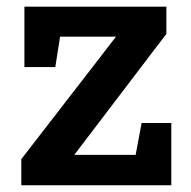

<svg xmlns="http://www.w3.org/2000/svg" viewBox="-20 -548 565 568"><path d="M43 0V-77.1L323.2 -439.5H157.7L143.6 -349.6H52.2V-528.3H472.2V-447.8L199.7 -89.8H381.3L398.9 -184.1H486.8V0Z"/></svg>

Font: Roboto Slab LO Medium
Style: Regular
Weight: 500
Designer: Google
Version: Version 2.000